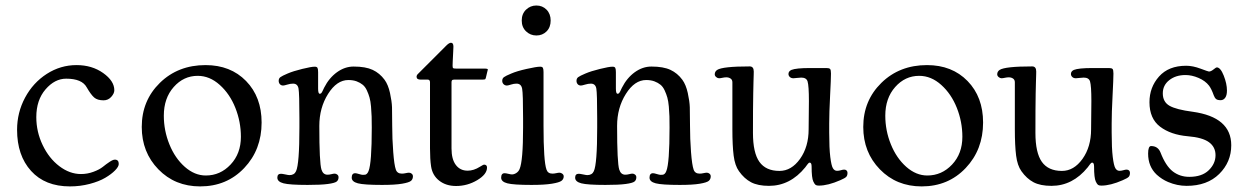

<svg xmlns="http://www.w3.org/2000/svg" viewBox="-20 -664 4539 697"><path d="M257.8 -427.7Q314 -427.7 354.5 -398.9Q395 -370.1 395 -336.4Q395 -324.7 383.8 -312.3Q372.6 -299.8 356 -299.8Q333.5 -299.8 321.8 -310.1Q310.1 -320.3 294.9 -346.7Q277.8 -378.4 220.2 -378.4Q178.7 -378.4 145.3 -339.6Q111.8 -300.8 111.8 -238.8Q111.8 -185.5 134.8 -137.5Q157.7 -89.4 195.3 -60.8Q232.9 -32.2 273.9 -32.2Q297.4 -32.2 319.1 -40.3Q340.8 -48.3 353.3 -58.3Q365.7 -68.4 377.9 -76.4Q390.1 -84.5 397 -84.5Q411.1 -84.5 411.1 -68.8Q411.1 -59.1 397.7 -45.4Q384.3 -31.7 362.1 -18.6Q339.8 -5.4 305.4 3.7Q271 12.7 233.9 12.7Q143.6 12.7 92.8 -43.5Q42 -99.6 42 -192.9Q42 -255.4 71 -309.6Q100.1 -363.8 149.9 -395.8Q199.7 -427.7 257.8 -427.7Z M494.6 -203.1Q494.6 -298.8 560.5 -363.3Q626.5 -427.7 726.1 -427.7Q816.9 -427.7 873.3 -369.9Q929.7 -312 929.7 -219.2Q929.7 -120.6 866.5 -54Q803.2 12.7 706.5 12.7Q615.2 12.7 554.9 -49.3Q494.6 -111.3 494.6 -203.1ZM727.1 -26.9Q779.8 -26.9 817.1 -66.7Q854.5 -106.4 854.5 -167.5Q854.5 -221.7 834.5 -272.2Q814.5 -322.8 777.8 -355.7Q741.2 -388.7 697.8 -388.7Q646.5 -388.7 610.6 -348.1Q574.7 -307.6 574.7 -244.1Q574.7 -189.9 595 -139.9Q615.2 -89.8 650.9 -58.3Q686.5 -26.9 727.1 -26.9Z M1066.9 -200.7V-234.4Q1066.9 -324.7 1063.7 -342.5Q1060.5 -360.4 1043.9 -360.4Q1034.2 -360.4 1022.9 -356.9Q1011.7 -353.5 1007.8 -353.5Q1000.5 -353.5 996.1 -358.4Q991.7 -363.3 991.7 -370.6Q991.7 -379.4 998 -384Q1004.4 -388.7 1023.9 -397Q1044.4 -405.8 1077.1 -413.8Q1109.9 -421.9 1122.6 -421.9Q1130.4 -421.9 1132.6 -417.5Q1134.8 -413.1 1134.8 -401.9V-342.3Q1134.8 -323.7 1140.6 -323.7Q1143.1 -323.7 1144.8 -324.7Q1146.5 -325.7 1147.9 -328.1Q1149.4 -330.6 1150.6 -332.8Q1151.9 -335 1153.6 -339.1Q1155.3 -343.3 1156.7 -345.7Q1174.8 -381.3 1203.4 -401.9Q1231.9 -422.4 1263.7 -422.4Q1307.1 -422.4 1332.8 -410.4Q1358.4 -398.4 1376 -374.5Q1389.2 -356.4 1395.8 -326.4Q1402.3 -296.4 1403.1 -274.7Q1403.8 -252.9 1403.8 -207Q1403.8 -160.2 1407.5 -112.3Q1411.1 -64.5 1417 -48.3Q1421.9 -33.7 1439 -33.7Q1445.3 -33.7 1452.9 -35.4Q1460.4 -37.1 1464.8 -37.1Q1470.2 -37.1 1474.6 -33.4Q1479 -29.8 1479 -23.9Q1479 -13.7 1472.2 -7.6Q1465.3 -1.5 1439.7 2.9Q1414.1 7.3 1366.7 7.3Q1301.8 7.3 1279.3 1.5Q1256.8 -4.4 1256.8 -19Q1256.8 -35.2 1269.5 -35.2Q1273.9 -35.2 1283.4 -32.2Q1293 -29.3 1296.9 -29.3Q1302.7 -29.3 1305.7 -29.8Q1308.6 -30.3 1312 -33.4Q1315.4 -36.6 1317.9 -43Q1329.6 -71.8 1329.6 -200.7Q1329.6 -225.1 1329.1 -241.2Q1328.6 -257.3 1326.9 -277.1Q1325.2 -296.9 1321.5 -309.8Q1317.9 -322.8 1311.8 -335.9Q1305.7 -349.1 1296.6 -356.4Q1287.6 -363.8 1274.7 -368.7Q1261.7 -373.5 1244.6 -373.5Q1202.6 -373.5 1170.9 -323Q1139.2 -272.5 1139.2 -207Q1139.2 -72.8 1147 -48.3Q1152.8 -29.8 1168.9 -29.8Q1175.3 -29.8 1182.9 -31.7Q1190.4 -33.7 1194.8 -33.7Q1200.2 -33.7 1204.6 -30Q1209 -26.4 1209 -20.5Q1209 -10.3 1202.1 -4.9Q1195.3 0.5 1170.2 3.9Q1145 7.3 1096.7 7.3Q1031.7 7.3 1009.3 1.5Q986.8 -4.4 986.8 -19Q986.8 -33.2 1000 -33.2Q1004.4 -33.2 1015.6 -30.8Q1026.9 -28.3 1030.8 -28.3Q1048.3 -28.3 1054.7 -42.5Q1066.9 -68.4 1066.9 -200.7Z M1619.1 -125Q1619.1 -85.9 1634.8 -65.2Q1650.4 -44.4 1677.7 -44.4Q1699.7 -44.4 1722.2 -58.6Q1734.9 -66.4 1736.8 -66.4Q1748 -66.4 1748 -55.7Q1748 -31.2 1712.4 -10Q1676.8 11.2 1635.7 11.2Q1599.1 11.2 1574.5 -8.1Q1549.8 -27.3 1544.9 -60.1Q1541 -86.4 1541 -125V-365.2Q1541 -375 1532.7 -375H1506.8Q1492.2 -375 1492.2 -385.7Q1492.2 -387.7 1492.7 -388.7Q1493.7 -392.1 1496.1 -394.5L1600.1 -498.5Q1610.4 -508.8 1617.2 -508.8Q1626 -508.8 1626 -494.6Q1626 -492.7 1625.2 -475.6Q1624.5 -458.5 1623.5 -441.9L1623 -425.3Q1623 -418 1625.2 -416.5Q1627.4 -415 1636.7 -415H1738.8Q1751 -415 1751 -411.6Q1751 -410.6 1749 -403.8L1745.1 -387.2Q1743.2 -377.9 1741.5 -376.5Q1739.7 -375 1730 -375H1628.9Q1623 -375 1621.1 -372.8Q1619.1 -370.6 1619.1 -365.2Z M1874 -589.4Q1874 -613.8 1889.6 -628.9Q1905.3 -644 1927.2 -644Q1949.2 -644 1964.1 -628.9Q1979 -613.8 1979 -589.4Q1979 -564.9 1964.1 -550Q1949.2 -535.2 1927.2 -535.2Q1905.3 -535.2 1889.6 -550.3Q1874 -565.4 1874 -589.4ZM1878.9 -200.7V-234.4Q1878.9 -323.2 1875.5 -341.8Q1872.1 -360.4 1855 -360.4Q1845.2 -360.4 1834.7 -356.9Q1824.2 -353.5 1820.3 -353.5Q1813 -353.5 1808.1 -358.4Q1803.2 -363.3 1803.2 -370.6Q1803.2 -379.4 1809.6 -384Q1815.9 -388.7 1835.9 -397Q1856 -405.8 1891.8 -413.8Q1927.7 -421.9 1940.9 -421.9Q1948.7 -421.9 1950.9 -417.5Q1953.1 -413.1 1953.1 -401.9V-207Q1953.1 -78.1 1963.9 -48.3Q1968.8 -33.7 1985.4 -33.7Q1991.7 -33.7 1999.3 -35.4Q2006.8 -37.1 2011.2 -37.1Q2016.6 -37.1 2021.5 -33.2Q2026.4 -29.3 2026.4 -23.9Q2026.4 -13.7 2018.3 -7.6Q2010.3 -1.5 1983.4 2.9Q1956.5 7.3 1909.2 7.3Q1844.2 7.3 1821.8 1.5Q1799.3 -4.4 1799.3 -19Q1799.3 -35.2 1812 -35.2Q1816.4 -35.2 1825.4 -33Q1834.5 -30.8 1838.4 -30.8Q1846.2 -30.8 1854.2 -35.9Q1862.3 -41 1866.2 -50.3Q1878.9 -80.1 1878.9 -200.7Z M2147.9 -200.7V-234.4Q2147.9 -324.7 2144.8 -342.5Q2141.6 -360.4 2125 -360.4Q2115.2 -360.4 2104 -356.9Q2092.8 -353.5 2088.9 -353.5Q2081.5 -353.5 2077.1 -358.4Q2072.8 -363.3 2072.8 -370.6Q2072.8 -379.4 2079.1 -384Q2085.4 -388.7 2105 -397Q2125.5 -405.8 2158.2 -413.8Q2190.9 -421.9 2203.6 -421.9Q2211.4 -421.9 2213.6 -417.5Q2215.8 -413.1 2215.8 -401.9V-342.3Q2215.8 -323.7 2221.7 -323.7Q2224.1 -323.7 2225.8 -324.7Q2227.5 -325.7 2229 -328.1Q2230.5 -330.6 2231.7 -332.8Q2232.9 -335 2234.6 -339.1Q2236.3 -343.3 2237.8 -345.7Q2255.9 -381.3 2284.4 -401.9Q2313 -422.4 2344.7 -422.4Q2388.2 -422.4 2413.8 -410.4Q2439.5 -398.4 2457 -374.5Q2470.2 -356.4 2476.8 -326.4Q2483.4 -296.4 2484.1 -274.7Q2484.9 -252.9 2484.9 -207Q2484.9 -160.2 2488.5 -112.3Q2492.2 -64.5 2498 -48.3Q2502.9 -33.7 2520 -33.7Q2526.4 -33.7 2533.9 -35.4Q2541.5 -37.1 2545.9 -37.1Q2551.3 -37.1 2555.7 -33.4Q2560.1 -29.8 2560.1 -23.9Q2560.1 -13.7 2553.2 -7.6Q2546.4 -1.5 2520.8 2.9Q2495.1 7.3 2447.8 7.3Q2382.8 7.3 2360.4 1.5Q2337.9 -4.4 2337.9 -19Q2337.9 -35.2 2350.6 -35.2Q2355 -35.2 2364.5 -32.2Q2374 -29.3 2377.9 -29.3Q2383.8 -29.3 2386.7 -29.8Q2389.6 -30.3 2393.1 -33.4Q2396.5 -36.6 2398.9 -43Q2410.6 -71.8 2410.6 -200.7Q2410.6 -225.1 2410.2 -241.2Q2409.7 -257.3 2408 -277.1Q2406.2 -296.9 2402.6 -309.8Q2398.9 -322.8 2392.8 -335.9Q2386.7 -349.1 2377.7 -356.4Q2368.7 -363.8 2355.7 -368.7Q2342.8 -373.5 2325.7 -373.5Q2283.7 -373.5 2252 -323Q2220.2 -272.5 2220.2 -207Q2220.2 -72.8 2228 -48.3Q2233.9 -29.8 2250 -29.8Q2256.3 -29.8 2263.9 -31.7Q2271.5 -33.7 2275.9 -33.7Q2281.2 -33.7 2285.6 -30Q2290 -26.4 2290 -20.5Q2290 -10.3 2283.2 -4.9Q2276.4 0.5 2251.2 3.9Q2226.1 7.3 2177.7 7.3Q2112.8 7.3 2090.3 1.5Q2067.9 -4.4 2067.9 -19Q2067.9 -33.2 2081.1 -33.2Q2085.4 -33.2 2096.7 -30.8Q2107.9 -28.3 2111.8 -28.3Q2129.4 -28.3 2135.7 -42.5Q2147.9 -68.4 2147.9 -200.7Z M2990.2 -216.3V-182.6Q2990.2 -126 2994.1 -94.2Q2998 -62.5 3003.7 -53.2Q3009.3 -43.9 3018.6 -43.9Q3025.4 -43.9 3032.7 -46.1Q3040 -48.3 3044.4 -48.3Q3050.3 -48.3 3053.5 -44.9Q3056.6 -41.5 3056.6 -36.6Q3056.6 -26.9 3052 -22Q3047.4 -17.1 3030.3 -9.8Q2985.8 9.8 2952.6 9.8Q2944.3 9.8 2940.7 7.1Q2937 4.4 2932.6 -4.9Q2926.3 -17.6 2926.3 -59.6Q2926.3 -73.7 2919.4 -73.7Q2918 -73.7 2916.7 -73Q2915.5 -72.3 2914.1 -70.6Q2912.6 -68.8 2911.1 -67.1Q2909.7 -65.4 2907.5 -62.3Q2905.3 -59.1 2903.3 -56.6Q2848.6 10.7 2771.5 10.7Q2731.4 10.7 2706.5 -2.4Q2681.6 -15.6 2662.6 -42.5Q2647.9 -63 2643.3 -99.1Q2638.7 -135.3 2638.7 -194.8V-365.2Q2638.7 -374.5 2632.1 -378.9Q2625.5 -383.3 2616.7 -383.3Q2610.4 -383.3 2602.5 -381.6Q2594.7 -379.9 2590.3 -379.9Q2585 -379.9 2579.8 -384.3Q2574.7 -388.7 2574.7 -394Q2574.7 -404.3 2583.5 -410.2Q2603 -422.9 2701.7 -422.9Q2716.3 -422.9 2716.3 -404.3Q2716.3 -402.8 2716.1 -393.1Q2715.8 -383.3 2715.3 -366Q2714.8 -348.6 2714.4 -324.5Q2713.9 -300.3 2713.6 -262.5Q2713.4 -224.6 2713.4 -181.6Q2713.4 -109.4 2736.8 -76.4Q2760.3 -43.5 2809.6 -43.5Q2853 -43.5 2884.3 -87.2Q2915.5 -130.9 2915.5 -194.8Q2915.5 -209 2916 -244.4Q2916.5 -279.8 2916.5 -297.4Q2916.5 -352.5 2911.6 -368.7Q2907.2 -382.3 2888.7 -382.3Q2882.3 -382.3 2873.5 -381.1Q2864.7 -379.9 2860.4 -379.9Q2852.1 -379.9 2847.2 -384.5Q2842.3 -389.2 2842.3 -395.5Q2842.3 -405.3 2853 -410.2Q2869.6 -417 2920.4 -417H2980.5Q2990.2 -417 2993.4 -413.6Q2996.6 -410.2 2996.6 -397Q2996.6 -377.9 2993.4 -315.9Q2990.2 -253.9 2990.2 -216.3Z M3113.8 -203.1Q3113.8 -298.8 3179.7 -363.3Q3245.6 -427.7 3345.2 -427.7Q3436 -427.7 3492.4 -369.9Q3548.8 -312 3548.8 -219.2Q3548.8 -120.6 3485.6 -54Q3422.4 12.7 3325.7 12.7Q3234.4 12.7 3174.1 -49.3Q3113.8 -111.3 3113.8 -203.1ZM3346.2 -26.9Q3398.9 -26.9 3436.3 -66.7Q3473.6 -106.4 3473.6 -167.5Q3473.6 -221.7 3453.6 -272.2Q3433.6 -322.8 3397 -355.7Q3360.4 -388.7 3316.9 -388.7Q3265.6 -388.7 3229.7 -348.1Q3193.8 -307.6 3193.8 -244.1Q3193.8 -189.9 3214.1 -139.9Q3234.4 -89.8 3270 -58.3Q3305.7 -26.9 3346.2 -26.9Z M4015.6 -216.3V-182.6Q4015.6 -126 4019.5 -94.2Q4023.4 -62.5 4029.1 -53.2Q4034.7 -43.9 4043.9 -43.9Q4050.8 -43.9 4058.1 -46.1Q4065.4 -48.3 4069.8 -48.3Q4075.7 -48.3 4078.9 -44.9Q4082 -41.5 4082 -36.6Q4082 -26.9 4077.4 -22Q4072.8 -17.1 4055.7 -9.8Q4011.2 9.8 3978 9.8Q3969.7 9.8 3966.1 7.1Q3962.4 4.4 3958 -4.9Q3951.7 -17.6 3951.7 -59.6Q3951.7 -73.7 3944.8 -73.7Q3943.4 -73.7 3942.1 -73Q3940.9 -72.3 3939.5 -70.6Q3938 -68.8 3936.5 -67.1Q3935.1 -65.4 3932.9 -62.3Q3930.7 -59.1 3928.7 -56.6Q3874 10.7 3796.9 10.7Q3756.8 10.7 3731.9 -2.4Q3707 -15.6 3688 -42.5Q3673.3 -63 3668.7 -99.1Q3664.1 -135.3 3664.1 -194.8V-365.2Q3664.1 -374.5 3657.5 -378.9Q3650.9 -383.3 3642.1 -383.3Q3635.7 -383.3 3627.9 -381.6Q3620.1 -379.9 3615.7 -379.9Q3610.4 -379.9 3605.2 -384.3Q3600.1 -388.7 3600.1 -394Q3600.1 -404.3 3608.9 -410.2Q3628.4 -422.9 3727.1 -422.9Q3741.7 -422.9 3741.7 -404.3Q3741.7 -402.8 3741.5 -393.1Q3741.2 -383.3 3740.7 -366Q3740.2 -348.6 3739.7 -324.5Q3739.3 -300.3 3739 -262.5Q3738.8 -224.6 3738.8 -181.6Q3738.8 -109.4 3762.2 -76.4Q3785.6 -43.5 3835 -43.5Q3878.4 -43.5 3909.7 -87.2Q3940.9 -130.9 3940.9 -194.8Q3940.9 -209 3941.4 -244.4Q3941.9 -279.8 3941.9 -297.4Q3941.9 -352.5 3937 -368.7Q3932.6 -382.3 3914.1 -382.3Q3907.7 -382.3 3898.9 -381.1Q3890.1 -379.9 3885.7 -379.9Q3877.4 -379.9 3872.6 -384.5Q3867.7 -389.2 3867.7 -395.5Q3867.7 -405.3 3878.4 -410.2Q3895 -417 3945.8 -417H4005.9Q4015.6 -417 4018.8 -413.6Q4022 -410.2 4022 -397Q4022 -377.9 4018.8 -315.9Q4015.6 -253.9 4015.6 -216.3Z M4192.9 -110.4Q4211.9 -61.5 4237.5 -41.7Q4263.2 -22 4297.4 -22Q4343.3 -22 4367.9 -45.9Q4392.6 -69.8 4392.6 -100.6Q4392.6 -130.4 4368.9 -147.7Q4345.2 -165 4292 -169.4Q4230 -174.8 4191.4 -204.1Q4152.8 -233.4 4152.8 -293Q4152.8 -347.2 4187.5 -386.2Q4222.2 -425.3 4286.1 -425.3Q4310.1 -425.3 4338.1 -414.8Q4366.2 -404.3 4368.7 -404.3Q4376 -404.3 4385.3 -411.9Q4394.5 -419.4 4397 -419.4Q4410.6 -419.4 4422.4 -389.6Q4434.1 -359.9 4434.1 -335.4Q4434.1 -317.9 4427.7 -309.1Q4421.4 -300.3 4411.1 -300.3Q4399.9 -300.3 4394.8 -304.4Q4389.6 -308.6 4386.2 -317.9Q4377.9 -341.3 4369.1 -353Q4355.5 -370.6 4331.1 -381.1Q4306.6 -391.6 4283.7 -391.6Q4248 -391.6 4224.6 -373Q4201.2 -354.5 4201.2 -325.2Q4201.2 -293.9 4225.6 -280Q4250 -266.1 4309.6 -258.3Q4449.7 -238.8 4449.7 -136.7Q4449.7 -75.7 4406 -32.5Q4362.3 10.7 4287.6 10.7Q4253.4 10.7 4220.2 -3.4Q4198.2 -12.7 4179.2 -29.8Q4147.9 -59.1 4147.9 -106.4Q4147.9 -133.8 4158.7 -133.8Q4183.6 -133.8 4192.9 -110.4Z"/></svg>

Font: Cooper*
Style: Regular
Weight: 400
Designer: Owen Earl
Foundry: indestructible type*
Version: Version 0.001